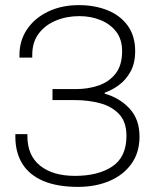

<svg xmlns="http://www.w3.org/2000/svg" viewBox="-20 -718 610 750"><path d="M285 12Q204 12 149.5 -11Q95 -34 67.5 -78Q40 -122 40 -184V-194H87V-186Q87 -111 136.5 -71Q186 -31 273 -31Q364 -31 419 -68Q474 -105 474 -187Q474 -242 445 -272.5Q416 -303 370 -315Q324 -327 274 -327H185V-370H277Q324 -370 365 -384Q406 -398 431.5 -430.5Q457 -463 457 -518Q457 -564 434 -594Q411 -624 373 -639.5Q335 -655 290 -655Q240 -655 198 -637.5Q156 -620 131 -586.5Q106 -553 106 -504V-493H56V-503Q56 -560 86 -604Q116 -648 168.5 -673Q221 -698 288 -698Q351 -698 401 -677.5Q451 -657 479.5 -617Q508 -577 508 -518Q508 -471 490 -438.5Q472 -406 445 -386Q418 -366 389 -356V-352Q447 -336 486 -294Q525 -252 525 -184Q525 -123 494 -79Q463 -35 408.5 -11.5Q354 12 285 12Z"/></svg>

Font: Archivo SemiBold Thin
Style: Regular
Weight: 250
Version: Version 2.001